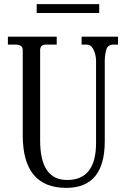

<svg xmlns="http://www.w3.org/2000/svg" viewBox="-20 -889 606 927"><path d="M157.2 -869.1H459V-826.2H157.2ZM299.8 18.1Q89.8 18.1 89.8 -235.8V-647Q89.8 -673.8 54.2 -673.8H18.1V-711.9H253.9V-673.8H202.1Q173.8 -673.8 173.8 -647V-210.9Q173.8 -20 304.2 -20Q443.8 -20 443.8 -199.2V-594.2Q443.8 -625.5 430.2 -651.9Q418.9 -673.8 397.9 -673.8H374V-711.9H549.8V-673.8H529.8Q501.5 -673.8 494.1 -651.9Q485.8 -626 485.8 -592.8V-207Q485.8 18.1 299.8 18.1Z"/></svg>

Font: New Heterodox Mono
Style: Book
Weight: 400
Designer: Hao Chi Kiang <hello@hckiang.com>, Alexey Kryukov <alexios@thessalonica.org.ru>
Version: Version 0.0.3